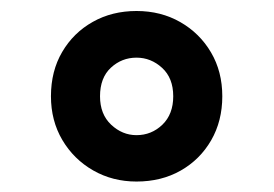

<svg xmlns="http://www.w3.org/2000/svg" viewBox="-20 -762 510 358"><path d="M234.5 -423.5Q190 -423.5 153.8 -444.2Q117.5 -465 96.2 -501Q75 -537 75 -582.5Q75 -629.5 96 -665.2Q117 -701 153 -721.2Q189 -741.5 234.5 -741.5Q280 -741.5 316.2 -720.8Q352.5 -700 373.5 -664.2Q394.5 -628.5 394.5 -582.5Q394.5 -536.5 373.8 -500.5Q353 -464.5 317 -444Q281 -423.5 234.5 -423.5ZM234.5 -510Q262.5 -510 282.8 -529.5Q303 -549 303 -582.5Q303 -616.5 282.2 -635.5Q261.5 -654.5 234.5 -654.5Q207 -654.5 186.8 -635.8Q166.5 -617 166.5 -582.5Q166.5 -549 187.2 -529.5Q208 -510 234.5 -510Z"/></svg>

Font: Spline Sans
Style: Bold
Weight: 700
Designer: Eben Sorkin, Mirko Velimirovic
Foundry: Sorkin Type
Version: Version 1.000; ttfautohint (v1.8.3)